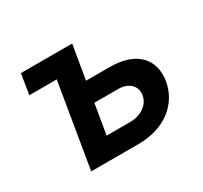

<svg xmlns="http://www.w3.org/2000/svg" viewBox="-117 -708 923 871"><g transform="rotate(-30 344.0 -272.5)"><path d="M347.3 -545.5H78.8L61.8 -439.6H205.3L132.1 0H380.3C519.2 0 611.5 -76.7 630.3 -183.9C647.7 -294 580.6 -367.9 441.8 -367.9H317.5ZM273.8 -105.5 300.1 -262.4H424.4C479.4 -262.4 514.2 -229.8 506.4 -182.2C498.9 -137.1 453.8 -105.5 397.4 -105.5Z"/></g></svg>

Font: Margiela Sans Semi Bold
Style: Italic
Weight: 600
Italic angle: -9.39999°
Designer: Stefan Endress, Andreas Faust
Version: Version 1.100;FEAKit 1.0